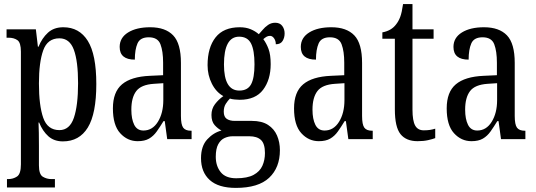

<svg xmlns="http://www.w3.org/2000/svg" viewBox="-20 -679 2616 937"><path d="M14 236V195H20Q44 195 63 182.5Q82 170 82 123V-427Q82 -471 65 -483Q48 -495 22 -495H12V-536H155L165 -451H168Q185 -493 214 -519.5Q243 -546 289 -546Q367 -546 408.5 -479.5Q450 -413 450 -269Q450 -124 408.5 -56.5Q367 11 287 11Q244 11 216 -14Q188 -39 171 -81H168Q169 -59 169.5 -30.5Q170 -2 170 33V128Q170 172 189 183.5Q208 195 231 195H248V236ZM270 -44Q320 -44 340.5 -104Q361 -164 361 -273Q361 -380 340.5 -436Q320 -492 270 -492Q212 -492 191 -433.5Q170 -375 170 -272Q170 -164 191 -104Q212 -44 270 -44Z M652 10Q602 10 566.5 -29Q531 -68 531 -150Q531 -230 575.5 -267.5Q620 -305 711 -309L776 -312V-373Q776 -429 763 -463Q750 -497 706 -497Q664 -497 651 -467Q638 -437 638 -388Q564 -388 564 -450Q564 -495 605 -520.5Q646 -546 713 -546Q787 -546 825 -506.5Q863 -467 863 -372V-113Q863 -71 874 -56Q885 -41 912 -41H915V0H796L784 -88H778Q761 -60 745 -37.5Q729 -15 707.5 -2.5Q686 10 652 10ZM680 -42Q724 -42 750.5 -84.5Q777 -127 777 -191V-273L731 -270Q669 -266 645 -234.5Q621 -203 621 -144Q621 -98 635 -70Q649 -42 680 -42Z M1131 238Q1046 238 1003.5 199.5Q961 161 961 93Q961 34 991.5 1Q1022 -32 1061 -42Q1043 -51 1027.5 -68.5Q1012 -86 1012 -118Q1012 -148 1029 -170.5Q1046 -193 1070 -210Q1035 -229 1014 -270.5Q993 -312 993 -361Q993 -447 1032 -496.5Q1071 -546 1150 -546Q1180 -546 1203 -536.5Q1226 -527 1243 -512Q1251 -520 1262 -533.5Q1273 -547 1288.5 -557.5Q1304 -568 1323 -568Q1346 -568 1357.5 -552.5Q1369 -537 1369 -516Q1369 -495 1359 -479Q1349 -463 1326 -463Q1326 -480 1317.5 -492Q1309 -504 1298 -504Q1288 -504 1280.5 -499.5Q1273 -495 1265 -488Q1280 -468 1290.5 -440Q1301 -412 1301 -366Q1301 -290 1264 -241Q1227 -192 1150 -192Q1140 -192 1125 -193.5Q1110 -195 1102 -198Q1092 -188 1082 -172.5Q1072 -157 1072 -134Q1072 -109 1086.5 -99Q1101 -89 1126 -89H1209Q1258 -89 1288 -69.5Q1318 -50 1332 -17.5Q1346 15 1346 54Q1346 139 1293.5 188.5Q1241 238 1131 238ZM1148 -237Q1189 -237 1205.5 -268Q1222 -299 1222 -365Q1222 -434 1205 -467Q1188 -500 1147 -500Q1073 -500 1073 -364Q1073 -237 1148 -237ZM1133 191Q1187 191 1217.5 174.5Q1248 158 1260.5 130Q1273 102 1273 68Q1273 22 1253.5 4Q1234 -14 1197 -14H1115Q1095 -14 1076 -5.5Q1057 3 1045 25Q1033 47 1033 86Q1033 131 1057 161Q1081 191 1133 191Z M1536 10Q1486 10 1450.5 -29Q1415 -68 1415 -150Q1415 -230 1459.5 -267.5Q1504 -305 1595 -309L1660 -312V-373Q1660 -429 1647 -463Q1634 -497 1590 -497Q1548 -497 1535 -467Q1522 -437 1522 -388Q1448 -388 1448 -450Q1448 -495 1489 -520.5Q1530 -546 1597 -546Q1671 -546 1709 -506.5Q1747 -467 1747 -372V-113Q1747 -71 1758 -56Q1769 -41 1796 -41H1799V0H1680L1668 -88H1662Q1645 -60 1629 -37.5Q1613 -15 1591.5 -2.5Q1570 10 1536 10ZM1564 -42Q1608 -42 1634.5 -84.5Q1661 -127 1661 -191V-273L1615 -270Q1553 -266 1529 -234.5Q1505 -203 1505 -144Q1505 -98 1519 -70Q1533 -42 1564 -42Z M2018 10Q1962 10 1934.5 -24.5Q1907 -59 1907 -145V-490H1846V-521Q1890 -529 1913 -560Q1925 -575 1933 -596Q1941 -617 1947 -659H1993V-536H2096V-490H1993V-144Q1993 -90 2006 -66.5Q2019 -43 2048 -43Q2065 -43 2078 -45Q2091 -47 2104 -51V-5Q2091 0 2069 5Q2047 10 2018 10Z M2281 10Q2231 10 2195.5 -29Q2160 -68 2160 -150Q2160 -230 2204.5 -267.5Q2249 -305 2340 -309L2405 -312V-373Q2405 -429 2392 -463Q2379 -497 2335 -497Q2293 -497 2280 -467Q2267 -437 2267 -388Q2193 -388 2193 -450Q2193 -495 2234 -520.5Q2275 -546 2342 -546Q2416 -546 2454 -506.5Q2492 -467 2492 -372V-113Q2492 -71 2503 -56Q2514 -41 2541 -41H2544V0H2425L2413 -88H2407Q2390 -60 2374 -37.5Q2358 -15 2336.5 -2.5Q2315 10 2281 10ZM2309 -42Q2353 -42 2379.5 -84.5Q2406 -127 2406 -191V-273L2360 -270Q2298 -266 2274 -234.5Q2250 -203 2250 -144Q2250 -98 2264 -70Q2278 -42 2309 -42Z"/></svg>

Font: Noto Serif Ethiopic ExtraCondensed
Style: Regular
Weight: 400
Width: 2
Designer: Monotype Design Team
Foundry: Monotype Imaging Inc.
Version: Version 2.102; ttfautohint (v1.8.4.7-5d5b)